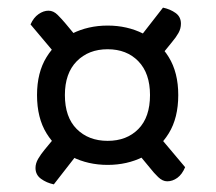

<svg xmlns="http://www.w3.org/2000/svg" viewBox="-20 -547 565 503"><path d="M262 -115Q211 -115 169 -136Q127 -157 102 -197.5Q77 -238 77 -298Q77 -357 102 -397.5Q127 -438 169 -459Q211 -480 262 -480Q313 -480 355 -459Q397 -438 422 -397.5Q447 -357 447 -298Q447 -238 422 -197.5Q397 -157 355 -136Q313 -115 262 -115ZM121 -64Q102 -68 87.5 -78.5Q73 -89 73 -107Q73 -119 80 -131Q87 -143 97 -155L150 -219L202 -168ZM418 -72Q406 -72 394.5 -83Q383 -94 373 -107L320 -171L380 -210L465 -109Q457 -90 444.5 -81Q432 -72 418 -72ZM262 -178Q312 -178 342.5 -209Q373 -240 373 -298Q373 -355 342.5 -386.5Q312 -418 262 -418Q212 -418 181 -386.5Q150 -355 150 -298Q150 -240 181 -209Q212 -178 262 -178ZM145 -382 60 -483Q68 -501 81 -510Q94 -519 107 -519Q120 -519 131 -508Q142 -497 152 -485L206 -420ZM378 -372 326 -423 407 -527Q426 -523 440 -513Q454 -503 454 -485Q454 -472 447.5 -460.5Q441 -449 430 -436Z"/></svg>

Font: Baloo Tammudu 2
Style: Regular
Weight: 400
Designer: Maithili Shingre, Omkar Shende and Ek Type
Foundry: Ek Type
Version: Version 1.700